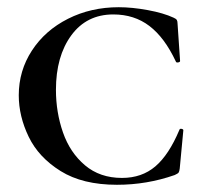

<svg xmlns="http://www.w3.org/2000/svg" viewBox="-20 -500 573 532"><path d="M461 -451Q468 -448 470 -444.5Q472 -441 472 -434L479 -331Q479 -328 473.5 -327Q468 -326 467 -330Q436 -396 394 -428Q352 -460 294 -460Q220 -460 177.5 -402Q135 -344 135 -251Q135 -189 154.5 -133Q174 -77 215.5 -42Q257 -7 318 -7Q373 -7 410.5 -39Q448 -71 477 -140Q478 -144 483 -143Q488 -142 488 -139L478 -33Q477 -25 475 -22Q473 -19 464 -15Q387 12 304 12Q209 12 148 -26Q87 -64 59.5 -121Q32 -178 32 -236Q32 -304 68.5 -360Q105 -416 168.5 -448Q232 -480 309 -480Q346 -480 389.5 -472Q433 -464 461 -451Z"/></svg>

Font: Cormorant Unicase SemiBold
Style: Regular
Weight: 600
Designer: Christian Thalmann (Catharsis Fonts)
Foundry: Catharsis Fonts
Version: Version 4.000